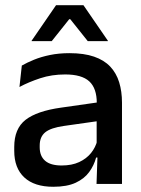

<svg xmlns="http://www.w3.org/2000/svg" viewBox="-20 -704 541 735"><path d="M349.5 0 353.5 -116 350 -131V-285L350.5 -309.5Q350.5 -366 321.8 -392.5Q293 -419 229.5 -419Q178 -419 134 -404.5Q90 -390 54.5 -371L63.5 -453Q83.5 -464.5 110.5 -475.5Q137.5 -486.5 171.5 -493.5Q205.5 -500.5 246 -500.5Q301.5 -500.5 340 -487.2Q378.5 -474 402 -449Q425.5 -424 436.2 -389Q447 -354 447 -311V0ZM184 11Q111.5 11 73 -24.8Q34.5 -60.5 34.5 -126.5V-141.5Q34.5 -211.5 77.8 -245.2Q121 -279 214 -292L361 -313L366.5 -242L225.5 -222Q175 -215 153.5 -197.8Q132 -180.5 132 -147V-140Q132 -106.5 152.8 -88.5Q173.5 -70.5 216 -70.5Q255 -70.5 283 -83.5Q311 -96.5 328.5 -118.2Q346 -140 352.5 -166.5L366 -101H348Q340 -71 321.5 -45.5Q303 -20 269.8 -4.5Q236.5 11 184 11ZM194.5 -684H299.5L393 -548V-546.5H316L249 -630.5H245L178 -546.5H101V-548Z"/></svg>

Font: Anek Telugu Medium
Style: Regular
Weight: 500
Designer: Omkar Bhoir (Telugu), Yesha Goshar (Latin)
Foundry: Ek Type
Version: Version 1.003